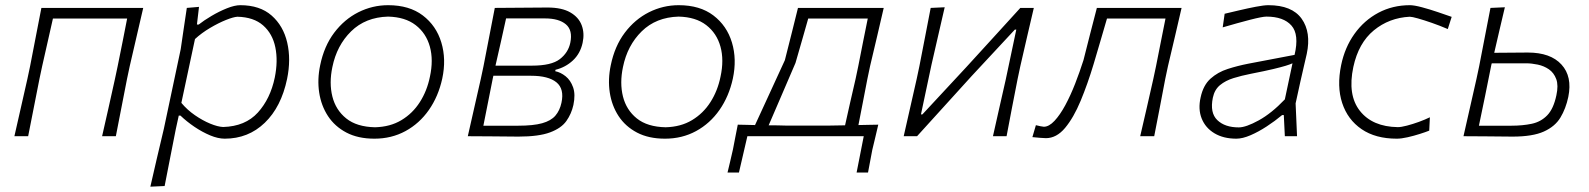

<svg xmlns="http://www.w3.org/2000/svg" viewBox="-20 -525 6126 740"><path d="M35.5 0Q48 -55.5 60 -108Q72 -160.5 85.5 -220.5L96 -270Q108.5 -333.5 118.5 -386.2Q128.5 -439 139.5 -494.5H532Q519 -438.5 506.8 -385.8Q494.5 -333 480 -270L469.5 -220.5Q457.5 -159.5 447.5 -107.8Q437.5 -56 426.5 0H373.5Q386 -55.5 398 -108Q410 -160.5 423 -220.5L433.5 -270Q444 -322.5 452.8 -365.8Q461.5 -409 470 -453.5H184Q174 -409 164.2 -365.8Q154.5 -322.5 142.5 -270L132 -220.5Q120 -159.5 109.8 -108Q99.5 -56.5 88.5 0Z M559.5 194.5Q572 139 584.5 85.8Q597 32.5 611.5 -28.5L676.5 -335.5Q682 -373.5 688 -414Q694 -454.5 700 -494.5L747 -498.5L739 -430.5H746Q765.5 -446 795 -463.5Q824.5 -481 854.5 -493Q884.5 -505 906 -505Q981.5 -505 1026.8 -465.2Q1072 -425.5 1087 -360.8Q1102 -296 1086.5 -221Q1064 -113 1000.5 -51.8Q937 9.5 846 9.5Q820.5 9.5 790 -3.2Q759.5 -16 729.5 -36.2Q699.5 -56.5 675.5 -79.5H669L657.5 -27Q645.5 33.5 635.5 84.8Q625.5 136 614.5 192ZM840 -35.5Q925.5 -38 973.8 -91.2Q1022 -144.5 1039 -226Q1052 -290 1041.2 -342.5Q1030.5 -395 994.2 -427Q958 -459 895 -460.5Q879.5 -459.5 850.8 -448Q822 -436.5 789.5 -417.2Q757 -398 731.5 -374.5L679 -128.5Q701.5 -101.5 731.2 -81Q761 -60.5 790 -48.5Q819 -36.5 840 -35.5Z M1423 9.5Q1360 9.5 1315.2 -14Q1270.5 -37.5 1244.2 -77.5Q1218 -117.5 1210.2 -168.2Q1202.5 -219 1214 -273.5Q1229 -347 1268 -398.8Q1307 -450.5 1361.2 -477.8Q1415.5 -505 1476 -505Q1557.5 -505 1609.5 -465.5Q1661.5 -426 1681 -361.2Q1700.5 -296.5 1684.5 -222Q1669.5 -153.5 1633 -101.2Q1596.5 -49 1542.8 -19.8Q1489 9.5 1423 9.5ZM1425.5 -34.5Q1484 -36 1527.2 -62Q1570.5 -88 1598.2 -131.5Q1626 -175 1637 -229.5Q1651 -293.5 1636.8 -345.2Q1622.5 -397 1582 -428.2Q1541.5 -459.5 1475.5 -461Q1388.5 -458.5 1333.2 -404.2Q1278 -350 1261 -266.5Q1248 -205 1261 -153Q1274 -101 1314.5 -68.5Q1355 -36 1425.5 -34.5Z M1783 0Q1795.5 -56 1807.5 -108.2Q1819.5 -160.5 1833 -220.5L1843.5 -270Q1856 -333 1866 -386Q1876 -439 1887 -494.5Q1926 -495 1983 -495.2Q2040 -495.5 2090.5 -496Q2145.5 -496 2178 -477.2Q2210.5 -458.5 2222 -427.5Q2233.5 -396.5 2225.5 -360Q2216.5 -318.5 2188 -292Q2159.5 -265.5 2121 -256L2120 -250.5Q2140.5 -246.5 2159.8 -231.2Q2179 -216 2188.8 -188.5Q2198.5 -161 2190 -120.5Q2182.5 -86.5 2163 -58.8Q2143.5 -31 2100 -14.8Q2056.5 1.5 1978 1.5Q1921 1 1869.5 0.5Q1818 0 1783 0ZM1930.5 -454Q1922 -415 1911.2 -366.8Q1900.5 -318.5 1890 -273.5V-272H2030.5Q2105 -272 2137.5 -297Q2170 -322 2178 -360Q2188 -408.5 2161 -431.2Q2134 -454 2081 -454ZM1843 -40.5H1977Q2035.5 -40.5 2069.5 -50Q2103.5 -59.5 2120.5 -79.2Q2137.5 -99 2144 -129Q2155.5 -182.5 2124.5 -207.8Q2093.5 -233 2026.5 -233H1881.5L1879 -221.5Q1870.5 -178 1860.5 -128.5Q1850.5 -79 1843 -40.5Z M2543 9.5Q2480 9.5 2435.2 -14Q2390.5 -37.5 2364.2 -77.5Q2338 -117.5 2330.2 -168.2Q2322.5 -219 2334 -273.5Q2349 -347 2388 -398.8Q2427 -450.5 2481.2 -477.8Q2535.5 -505 2596 -505Q2677.5 -505 2729.5 -465.5Q2781.5 -426 2801 -361.2Q2820.5 -296.5 2804.5 -222Q2789.5 -153.5 2753 -101.2Q2716.5 -49 2662.8 -19.8Q2609 9.5 2543 9.5ZM2545.5 -34.5Q2604 -36 2647.2 -62Q2690.5 -88 2718.2 -131.5Q2746 -175 2757 -229.5Q2771 -293.5 2756.8 -345.2Q2742.5 -397 2702 -428.2Q2661.5 -459.5 2595.5 -461Q2508.5 -458.5 2453.2 -404.2Q2398 -350 2381 -266.5Q2368 -205 2381 -153Q2394 -101 2434.5 -68.5Q2475 -36 2545.5 -34.5Z M2784 140Q2789.5 118 2794.5 96Q2799.5 74 2805 50.5Q2809.5 26 2814.2 2.8Q2819 -20.5 2823.5 -44.5Q2840 -44 2856.8 -43.8Q2873.5 -43.5 2890 -43Q2904 -73.5 2932 -134.2Q2960 -195 3005 -293Q3021.5 -358 3033 -403.8Q3044.5 -449.5 3055.5 -494.5H3386Q3373 -438.5 3360.8 -386Q3348.5 -333.5 3333.5 -270.5L3323 -220.5Q3313.5 -170.5 3305.2 -128.5Q3297 -86.5 3288.5 -43Q3307.5 -43.5 3326.8 -43.8Q3346 -44 3365 -44.5Q3359 -19.5 3353.5 4.5Q3348 28.5 3342 52.5Q3338 73.5 3333.8 95.8Q3329.5 118 3325.5 140H3281.5L3309 0H2860.5L2828 140ZM3008 -41H3178Q3192.5 -41 3207.2 -41.5Q3222 -42 3237 -42Q3246.5 -86 3256.2 -128Q3266 -170 3277.5 -220.5L3288 -270.5Q3298 -322.5 3306.8 -365.8Q3315.5 -409 3324.5 -453.5H3095Q3084 -415 3072.8 -375.5Q3061.5 -336 3046 -282.5Q3019.5 -221 2991.2 -155Q2963 -89 2942.5 -42Q2959.5 -42 2975.8 -41.8Q2992 -41.5 3008 -41Z M3463 0Q3475.5 -55.5 3487.5 -108Q3499.5 -160.5 3513 -220.5L3523.5 -270Q3536 -333 3546 -385.8Q3556 -438.5 3567 -494.5L3621 -497Q3608.5 -441.5 3596.2 -389.2Q3584 -337 3570 -275L3529.5 -84H3535L3704.5 -266.5Q3755.5 -322 3808 -379.8Q3860.5 -437.5 3912.5 -494.5H3964.5Q3951.5 -438.5 3939.2 -386Q3927 -333.5 3912.5 -270L3902 -220.5Q3890 -159.5 3880 -107.8Q3870 -56 3859.5 0H3807Q3819.5 -55 3831 -106.8Q3842.5 -158.5 3856 -217L3897 -411H3891.5L3725 -232Q3673.5 -175 3620.2 -116.5Q3567 -58 3514.5 0Z M4011 7.5Q4007 7.5 3988.8 6.2Q3970.5 5 3959 3.5L3972.5 -42.5Q3980.5 -40.5 3990 -38.5Q3999.5 -36.5 4003 -36.5Q4023 -36.5 4044.2 -59.2Q4065.5 -82 4085.8 -119.5Q4106 -157 4123.8 -202.5Q4141.5 -248 4156 -293.5Q4169 -345 4181.8 -395.2Q4194.5 -445.5 4207.5 -494.5H4534Q4521 -438.5 4508.8 -385.8Q4496.5 -333 4481.5 -270L4471 -220.5Q4459.5 -159.5 4449.5 -107.8Q4439.5 -56 4428.5 0H4374.5Q4387.5 -55.5 4399.5 -108Q4411.5 -160.5 4425 -220.5L4435.5 -270Q4446 -322.5 4454.5 -365.8Q4463 -409 4472 -453.5H4246.5Q4234 -410.5 4221.2 -366.8Q4208.5 -323 4195 -278Q4172 -201.5 4145 -136.5Q4118 -71.5 4085 -32Q4052 7.5 4011 7.5Z M4745 9.5Q4695.5 9.5 4660.8 -11.2Q4626 -32 4611.5 -68.2Q4597 -104.5 4607.5 -150Q4617.5 -196.5 4645.5 -221.8Q4673.5 -247 4711.8 -259.2Q4750 -271.5 4791 -279.5L4969.5 -313.5Q4988 -392 4957.5 -426.5Q4927 -461 4861 -461Q4845.5 -461 4798 -448.8Q4750.5 -436.5 4692.5 -419.5L4700 -472Q4723 -477.5 4756 -485.2Q4789 -493 4820.2 -499Q4851.5 -505 4868.5 -505Q4959.5 -505 4996.8 -452.8Q5034 -400.5 5016.5 -317.5Q5012 -296 5005.5 -270Q4999 -244 4992 -211L4973.5 -126.5Q4975 -94.5 4976.2 -65Q4977.5 -35.5 4979 0H4932L4928 -81.5H4921.5Q4894 -58.5 4862.2 -37.8Q4830.5 -17 4799.8 -3.8Q4769 9.5 4745 9.5ZM4754.5 -34Q4782 -34 4831.2 -61Q4880.5 -88 4932 -142L4961.5 -281Q4951.5 -276.5 4935.2 -271.5Q4919 -266.5 4887.8 -259Q4856.5 -251.5 4800.5 -240.5Q4765 -233.5 4734.2 -224Q4703.5 -214.5 4682.2 -197Q4661 -179.5 4654.5 -148.5Q4642.5 -90 4671.8 -62Q4701 -34 4754.5 -34Z M5363.5 9.5Q5281.5 9.5 5227.8 -27.2Q5174 -64 5153 -128Q5132 -192 5149 -274Q5163 -342 5200.2 -394.2Q5237.5 -446.5 5292.5 -475.8Q5347.5 -505 5414 -505Q5430.5 -505 5460.5 -497Q5490.5 -489 5522.2 -478.2Q5554 -467.5 5575 -460L5560 -413Q5528.5 -426.5 5498.2 -437Q5468 -447.5 5445 -454Q5422 -460.5 5413.5 -460.5Q5334 -456.5 5275 -408Q5216 -359.5 5196 -267Q5173 -159 5221.2 -97.8Q5269.5 -36.5 5367.5 -35Q5380.5 -35 5402.5 -40.8Q5424.5 -46.5 5448.5 -55.2Q5472.5 -64 5491 -73L5488.5 -21.5Q5475 -16 5452.2 -8.8Q5429.5 -1.5 5405.2 4Q5381 9.5 5363.5 9.5Z M5620.5 0Q5633 -55.5 5645 -108Q5657 -160.5 5670.5 -220.5L5681 -270Q5693.5 -333.5 5703.5 -386.2Q5713.5 -439 5724.5 -494.5L5780 -497Q5769.5 -452.5 5759.5 -410Q5749.5 -367.5 5739 -321.5Q5767.5 -321.5 5802.8 -322Q5838 -322.5 5868.5 -322.5Q5956 -322.5 5998.2 -276.2Q6040.5 -230 6024.5 -151.5Q6015 -106.5 5994.2 -72Q5973.5 -37.5 5930.2 -18Q5887 1.5 5809.5 1.5Q5754.5 1 5705 0.5Q5655.5 0 5620.5 0ZM5680 -40.5H5805Q5848.5 -40.5 5883.8 -48Q5919 -55.5 5943.2 -80.5Q5967.5 -105.5 5978.5 -157.5Q5987 -196 5978 -220.2Q5969 -244.5 5949.8 -257.8Q5930.5 -271 5906.8 -276Q5883 -281 5862 -281H5729.5L5728 -275.5Q5716.5 -218 5703.8 -155.2Q5691 -92.5 5680 -40.5Z"/></svg>

Font: Commissioner Loud ExtraLight
Style: Italic
Weight: 200
Italic angle: -12°
Designer: Kostas Bartsokas
Foundry: Kostas Bartsokas
Version: Version 1.000; ttfautohint (v1.8.3)